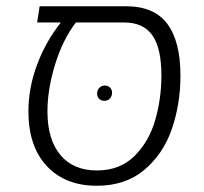

<svg xmlns="http://www.w3.org/2000/svg" viewBox="-20 -582 652 615"><path d="M558 -340Q558 -249 530.5 -169Q503 -89 442.5 -38Q382 13 290 13Q189 13 130 -50Q71 -113 71 -225Q71 -301 99 -375.5Q127 -450 175 -510H99L107 -562H383Q474 -562 516 -505.5Q558 -449 558 -340ZM497 -340Q497 -428 468 -469Q439 -510 378 -510H223Q181 -455 156.5 -375.5Q132 -296 132 -225Q132 -135 173.5 -85.5Q215 -36 290 -36Q364 -36 410.5 -82Q457 -128 477 -197Q497 -266 497 -340ZM339 -285Q339 -295 332.5 -301.5Q326 -308 316 -308Q305 -308 298 -300.5Q291 -293 291 -283Q291 -272 297.5 -265.5Q304 -259 314 -259Q325 -259 332 -266.5Q339 -274 339 -285Z"/></svg>

Font: FiraGO Light
Style: Italic
Weight: 300
Italic angle: -8°
Designer: bBox Type GmbH
Foundry: bBox Type GmbH
Version: Version 1.001